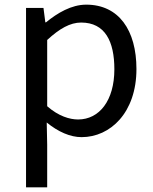

<svg xmlns="http://www.w3.org/2000/svg" viewBox="-20 -577 660 826"><path d="M92 229H183V45L181 -50C230 -10 282 13 331 13C455 13 567 -93 567 -280C567 -447 491 -557 351 -557C287 -557 227 -521 178 -481H175L167 -543H92ZM316 -63C280 -63 232 -77 183 -120V-405C236 -454 282 -480 329 -480C432 -480 472 -399 472 -279C472 -144 407 -63 316 -63Z"/></svg>

Font: Spoqa Han Sans Neo Regular
Style: Regular
Weight: 400
Designer: [Spoqa Han Sans Neo] Dong-huui Kim  Younghwa Kang  Yujin Lee  [Noto Sans] Ryoko NISHIZUKA  (kana & ideographs); Paul D. 
Foundry: Spoqa (http://www.spoqa-han-sans.com)
Version: Version 1.000